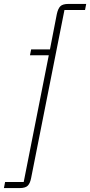

<svg xmlns="http://www.w3.org/2000/svg" viewBox="-85 -760 460 980"><path d="M244 -709 74 148Q69 175 57 187.5Q45 200 15 200H-65L-59 169H36L164 -478H68L74 -508H170L205 -688Q211 -716 223 -728Q235 -740 265 -740H355L349 -709Z"/></svg>

Font: IBM Plex Sans ExtraLight
Style: Italic
Weight: 250
Italic angle: -11.31°
Designer: Mike Abbink, Paul van der Laan, Pieter van Rosmalen
Foundry: Bold Monday
Version: Version 3.201